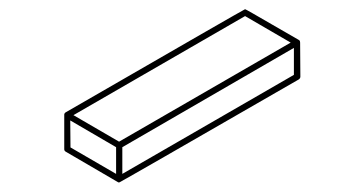

<svg xmlns="http://www.w3.org/2000/svg" viewBox="-20 -582 772 407"><path d="M232.9 -195.3H231L119.6 -260.3Q116.2 -262.2 116.2 -265.6V-338.9Q116.2 -341.8 119.1 -343.8Q498 -562.5 499.5 -562.5Q501 -562.5 557.1 -529.8L613.8 -497.1L614.7 -496.6V-496.1L615.7 -495.1L616.2 -491.7L616.7 -419.4Q616.7 -416 613.3 -413.6Q234.4 -195.3 232.9 -195.3ZM226.1 -213.4V-270L128.9 -326.7L129.4 -269.5ZM232.4 -281.7 596.2 -491.7 499.5 -547.9 135.7 -337.9ZM239.3 -213.4 603 -423.3V-480.5L239.3 -270Z"/></svg>

Font: 3D Isometric
Style: Regular
Weight: 400
Designer: GGBotNet
Version: 1.10